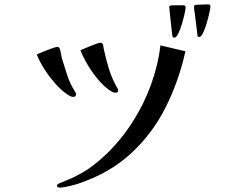

<svg xmlns="http://www.w3.org/2000/svg" viewBox="-20 -852 1040 876"><path d="M327 -421Q327 -410 314 -410Q305 -410 297 -415Q269 -431 238.5 -464Q208 -497 183.5 -535Q159 -573 148 -604Q156 -607 176 -615.5Q196 -624 216 -631Q236 -638 241 -638Q249 -638 252 -631Q255 -625 257.5 -610.5Q260 -596 262 -587Q273 -550 286.5 -509.5Q300 -469 321 -436Q323 -432 325 -429Q327 -426 327 -421ZM826 -618Q795 -479 734 -359Q673 -239 575.5 -150Q478 -61 337 -14Q322 -9 295 -2.5Q268 4 253 4Q249 4 244.5 2Q240 0 240 -4Q240 -9 244 -12Q248 -15 252 -16Q275 -26 298.5 -35.5Q322 -45 344 -58Q376 -75 406 -98Q436 -121 463 -147Q531 -212 583 -292.5Q635 -373 668 -463Q701 -553 712 -645ZM519 -439Q519 -433 515 -431Q511 -429 506 -429Q498 -429 490 -434Q462 -450 433 -483Q404 -516 381 -554.5Q358 -593 347 -623Q355 -626 374.5 -634.5Q394 -643 413 -650Q432 -657 437 -657Q448 -657 450.5 -645.5Q453 -634 454 -626Q463 -583 477 -538Q491 -493 513 -454Q515 -451 517 -447.5Q519 -444 519 -439ZM827 -819Q827 -811 822 -788.5Q817 -766 809.5 -741Q802 -716 793 -698Q784 -680 775 -680Q770 -680 767 -685Q767 -685 764.5 -704Q762 -723 759.5 -749Q757 -775 754.5 -796Q752 -817 752 -820Q752 -825 757 -826Q761 -828 773 -828Q785 -828 798 -828Q811 -828 816 -828Q827 -828 827 -819ZM940 -823Q940 -815 935 -792.5Q930 -770 922.5 -744.5Q915 -719 906 -701Q897 -683 889 -683Q884 -683 881 -688Q881 -688 880 -697.5Q879 -707 879 -708Q876 -730 873.5 -752Q871 -774 868 -796Q867 -802 866 -808Q865 -814 865 -820Q865 -827 870 -829Q871 -830 884.5 -830.5Q898 -831 912.5 -831.5Q927 -832 931 -832Q940 -832 940 -823Z"/></svg>

Font: Kaisei Opti
Style: Regular
Weight: 400
Designer: Font-Kai, 金井和夫
Foundry: KAZUO KANAI
Version: Version 5.003